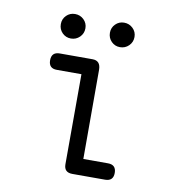

<svg xmlns="http://www.w3.org/2000/svg" viewBox="-67 -601 590 659"><g transform="rotate(10 228.0 -271.0)"><path d="M356.9 -499.8Q356.9 -481.7 344.2 -469.2Q331.5 -456.8 313.5 -456.8Q295.9 -456.8 283.6 -469.2Q271.2 -481.7 271.2 -499.8Q271.2 -517.6 283.6 -529.9Q295.9 -542.2 313.5 -542.2Q331.5 -542.2 344.2 -529.9Q356.9 -517.6 356.9 -499.8ZM185.8 -499.8Q185.8 -481.7 173.1 -469.2Q160.4 -456.8 142.6 -456.8Q124.8 -456.8 112.4 -469.2Q100.1 -481.7 100.1 -499.8Q100.1 -517.6 112.4 -529.9Q124.8 -542.2 142.6 -542.2Q160.6 -542.2 173.2 -529.9Q185.8 -517.6 185.8 -499.8ZM371.1 -28.6Q371.1 0 342.5 0H228.3Q199.2 0 199.2 -28.6L199.7 -342.5H114Q85.4 -342.5 85.4 -371.1Q85.4 -399.7 114 -399.7H228.3Q256.6 -399.7 256.6 -367.7V-57.1H342.5Q371.1 -57.1 371.1 -28.6Z"/></g></svg>

Font: EnergyBar
Style: Regular
Weight: 400
Italic angle: -10°
Version: 1.0 2000-03-28